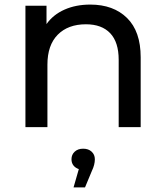

<svg xmlns="http://www.w3.org/2000/svg" viewBox="-20 -555 721 838"><path d="M594 -305V0H498V-294Q498 -371 461 -410Q424 -449 355 -449Q277 -449 232 -403.5Q187 -358 187 -273V0H91V-530H183V-450Q212 -491 261.5 -513Q311 -535 374 -535Q475 -535 534.5 -476.5Q594 -418 594 -305ZM394 140Q394 164 381 191L351 263H301L324 183Q309 178 300.5 167Q292 156 292 140Q292 120 306 107Q320 94 343 94Q366 94 380 107Q394 120 394 140Z"/></svg>

Font: Idrija
Style: Regular
Weight: 500
Designer: Julieta Ulanovsky
Foundry: Julieta Ulanovsky
Version: Version 7.200